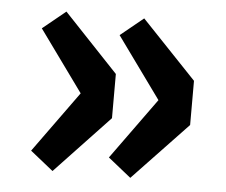

<svg xmlns="http://www.w3.org/2000/svg" viewBox="-40 -559 638 541"><g transform="rotate(5 278.5 -288.5)"><path d="M127 -63 281 -226V-351L127 -514L62 -461L187 -288L62 -115ZM347 -63 502 -226V-351L347 -514L282 -461L407 -288L282 -115Z"/></g></svg>

Font: Noto Sans TC Black
Style: Regular
Weight: 900
Designer: Ryoko NISHIZUKA 西塚涼子 (kana, bopomofo & ideographs); Paul D. Hunt (Latin, Greek & Cyrillic); Sandoll Communications 산돌커뮤니
Foundry: Adobe
Version: Version 2.004;hotconv 1.0.118;makeotfexe 2.5.65603